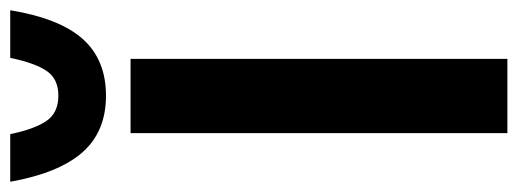

<svg xmlns="http://www.w3.org/2000/svg" viewBox="-338 -673 1011 375"><g transform="rotate(-90 167.5 -485.5)"><path d="M240 -736V0H95V-736ZM0 -971H93Q103 -923 119 -900Q135 -877 168 -877Q201 -877 216.5 -900Q232 -923 242 -971H335Q319 -874 278.5 -829Q238 -784 168 -784Q98 -784 57.5 -830Q17 -876 0 -971Z"/></g></svg>

Font: Josefin Sans
Style: Bold
Weight: 700
Designer: Santiago Orozco
Foundry: Typemade
Version: Version 2.000